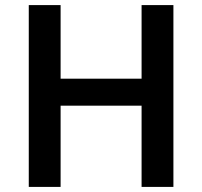

<svg xmlns="http://www.w3.org/2000/svg" viewBox="-20 -734 795 754"><path d="M661 0V-714H536V-425H218V-714H93V0H218V-319H536V0Z"/></svg>

Font: Noto Sans New Tai Lue Semibold
Style: Regular
Weight: 600
Designer: Monotype Design Team
Foundry: Monotype Imaging Inc.
Version: Version 2.004